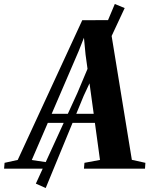

<svg xmlns="http://www.w3.org/2000/svg" viewBox="-98 -847 750 964"><path d="M-77.5 0 -75 -29.5 -9 -44 315 -745.5 449.5 -746 564 -44.5 632 -29.5 630 0H323.5L326 -29.5L404 -44L378.5 -230H142L61.5 -43.5L156 -29.5L153 0ZM161.5 -275.5H372.5L331.5 -573.5L323.5 -657.5L297 -590.5ZM82 75 290 -379 478.5 -827 528 -806.5 322 -365.5 131.5 97Z"/></svg>

Font: Merriweather 96pt
Style: Bold Italic
Weight: 700
Italic angle: -7.8°
Version: Version 2.101